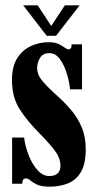

<svg xmlns="http://www.w3.org/2000/svg" viewBox="-20 -690 366 721"><path d="M166.5 11Q135.5 11 119.2 3.2Q103 -4.5 94.2 -12.2Q85.5 -20 77 -20Q63.5 -20 63.5 0H25.5V-173.5H70.5Q74.5 -141 87.5 -107.5Q100.5 -74 120.5 -51.5Q140.5 -29 165 -29Q207 -29 207 -68.5Q207 -96.5 185 -125.5Q163 -154.5 128 -189.5Q85 -232.5 55 -278Q25 -323.5 25 -390Q25 -441 45 -472Q65 -503 96.5 -517.2Q128 -531.5 162.5 -531.5Q186 -531.5 200 -524.8Q214 -518 222.8 -511.2Q231.5 -504.5 238 -504.5Q242.5 -504.5 245.8 -508.5Q249 -512.5 249 -523.5H288V-354.5H243Q241 -380 231.5 -412Q222 -444 205.5 -467.2Q189 -490.5 165 -490.5Q141 -490.5 130.2 -472.5Q119.5 -454.5 119.5 -434Q119.5 -408.5 140.8 -384Q162 -359.5 198.5 -327Q223.5 -304.5 247.2 -276.8Q271 -249 286.5 -212.8Q302 -176.5 302 -129Q302 -76 284.5 -45.2Q267 -14.5 236.2 -1.8Q205.5 11 166.5 11ZM155.5 -555.5 67 -670H121.5L172.5 -592.5L223.5 -670H279L190.5 -555.5Z"/></svg>

Font: Imbue 10pt Black
Style: Regular
Weight: 900
Designer: Tyler Finck
Foundry: Etcetera Type Company
Version: Version 1.102; ttfautohint (v1.8.3)